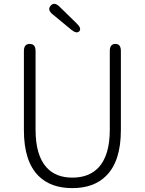

<svg xmlns="http://www.w3.org/2000/svg" viewBox="-20 -955 745 988"><path d="M178 -50Q103 -125 103 -285V-693Q103 -729 133 -729Q163 -729 163 -693V-288Q163 -155 220 -93Q267 -41 352.5 -41Q438 -41 487 -93Q545 -155 545 -288V-693Q545 -729 574 -729Q602 -729 602 -693V-285Q602 -125 526 -50Q463 13 352 13Q241 13 178 -50ZM388 -794Q374 -780 347 -802L250 -882Q222 -905 241 -926Q259 -947 286 -921L375 -834Q401 -809 388 -794Z"/></svg>

Font: Resource Han Rounded KR Light
Style: Regular
Weight: 300
Designer: Cyano Hao (round all glyphs); Ryoko NISHIZUKA 西塚涼子 (kana, bopomofo & ideographs); Paul D. Hunt (Latin, Greek & Cyrillic)
Foundry: Cyano Hao
Version: 0.990